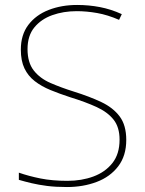

<svg xmlns="http://www.w3.org/2000/svg" viewBox="-20 -744 583 774"><path d="M489 -180Q489 -116 456.5 -73.5Q424 -31 369.5 -10.5Q315 10 250 10Q204 10 169.5 5.5Q135 1 107.5 -5.5Q80 -12 56 -19V-48Q96 -34 143.5 -24.5Q191 -15 252 -15Q309 -15 356.5 -32.5Q404 -50 433 -86.5Q462 -123 462 -181Q462 -231 438 -261.5Q414 -292 369.5 -312.5Q325 -333 263 -352Q220 -366 183.5 -381Q147 -396 120 -417Q93 -438 78.5 -468.5Q64 -499 64 -544Q64 -604 94.5 -644Q125 -684 176.5 -704Q228 -724 291 -724Q338 -724 382.5 -715.5Q427 -707 471 -687L460 -664Q414 -684 371.5 -691.5Q329 -699 289 -699Q236 -699 191 -683Q146 -667 118.5 -633.5Q91 -600 91 -546Q91 -492 116 -460Q141 -428 183.5 -409.5Q226 -391 277 -375Q341 -355 388.5 -332.5Q436 -310 462.5 -274.5Q489 -239 489 -180Z"/></svg>

Font: Noto Sans Armenian Thin
Style: Regular
Weight: 250
Version: Version 2.007